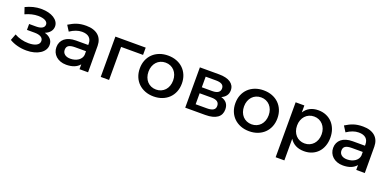

<svg xmlns="http://www.w3.org/2000/svg" viewBox="-7 -1363 4807 2381"><g transform="rotate(20 2397.0 -173.0)"><path d="M251 8Q189 8 131 -7Q73 -22 27 -50L59 -134Q97.5 -111.5 146.2 -98.8Q195 -86 244 -86Q311 -86 349 -107Q387 -128 387 -165Q387 -199 357 -217Q327 -235 272 -235H172V-313H264Q315.5 -313 343.8 -330Q372 -347 372 -378Q372 -394 363 -406.5Q354 -419 337.5 -427.8Q321 -436.5 297.2 -441.2Q273.5 -446 244 -446Q163.5 -446 76 -406L47 -491Q97 -515 147 -527.8Q197 -540.5 253 -540.5Q303.5 -540.5 346.2 -529.8Q389 -519 419.8 -499.5Q450.5 -480 467.8 -453Q485 -426 485 -394Q485 -354.5 460 -323.8Q435 -293 392 -277Q443.5 -263 471.8 -232Q500 -201 500 -156Q500 -120 481.8 -90Q463.5 -60 430.5 -38.2Q397.5 -16.5 351.8 -4.2Q306 8 251 8Z M951 -64Q922.5 -29.5 878 -12.2Q833.5 5 775 5Q732 5 697.2 -7.8Q662.5 -20.5 638.2 -42.8Q614 -65 601 -95Q588 -125 588 -160Q588 -196 601.5 -225.2Q615 -254.5 640.5 -275.5Q666 -296.5 703.5 -307.8Q741 -319 789 -319H950V-337Q950 -389 918.2 -418Q886.5 -447 823 -447Q784.5 -447 745.2 -433Q706 -419 666 -392L619 -466Q647 -483 672 -495.8Q697 -508.5 723.5 -517.2Q750 -526 780 -530.5Q810 -535 848 -535Q899.5 -535 939.2 -522.2Q979 -509.5 1006.5 -485.5Q1034 -461.5 1048.2 -427Q1062.5 -392.5 1063 -349L1064 0H951ZM799 -83Q829.5 -83 856 -91Q882.5 -99 902.8 -113Q923 -127 935.5 -146.5Q948 -166 950.5 -188.5V-237H806Q749.5 -237 722.8 -220Q696 -203 696 -164Q696 -127 723.2 -105Q750.5 -83 799 -83Z M1231 0V-532H1631V-436H1341V0Z M1928 -535Q1989.5 -535 2040.5 -515.5Q2091.5 -496 2128 -460.5Q2164.5 -425 2184.8 -375.5Q2205 -326 2205 -266Q2205 -206 2184.8 -156.2Q2164.5 -106.5 2128 -71Q2091.5 -35.5 2040.5 -15.8Q1989.5 4 1928 4Q1866 4 1815 -15.8Q1764 -35.5 1727.2 -71Q1690.5 -106.5 1670.2 -156.2Q1650 -206 1650 -266Q1650 -326 1670.2 -375.5Q1690.5 -425 1727.2 -460.5Q1764 -496 1815 -515.5Q1866 -535 1928 -535ZM1928 -442Q1892 -442 1862 -429Q1832 -416 1810.5 -392.5Q1789 -369 1777 -336.5Q1765 -304 1765 -265Q1765 -225.5 1777 -192.5Q1789 -159.5 1810.5 -136.2Q1832 -113 1862 -100Q1892 -87 1928 -87Q1963.5 -87 1993.2 -100Q2023 -113 2044.5 -136.2Q2066 -159.5 2078 -192.5Q2090 -225.5 2090 -265Q2090 -304 2078 -336.5Q2066 -369 2044.5 -392.5Q2023 -416 1993.2 -429Q1963.5 -442 1928 -442Z M2346 0V-532H2600Q2647.5 -532 2685.5 -523Q2723.5 -514 2749.8 -496.5Q2776 -479 2790 -453.5Q2804 -428 2804 -395Q2804 -352.5 2782 -322.8Q2760 -293 2721 -276.5Q2772 -262 2796.5 -230Q2821 -198 2821 -148Q2821 -113 2808 -85.5Q2795 -58 2768.8 -39Q2742.5 -20 2703 -10Q2663.5 0 2610 0ZM2453 -84H2601Q2656 -84 2684 -101Q2712 -118 2712 -155Q2712 -192.5 2686.5 -210.8Q2661 -229 2606 -229H2453ZM2453 -308H2590Q2641.5 -308 2667.8 -326.2Q2694 -344.5 2694 -379Q2694 -414.5 2667.8 -431.2Q2641.5 -448 2590 -448H2453Z M3189 -535Q3250.5 -535 3301.5 -515.5Q3352.5 -496 3389 -460.5Q3425.5 -425 3445.8 -375.5Q3466 -326 3466 -266Q3466 -206 3445.8 -156.2Q3425.5 -106.5 3389 -71Q3352.5 -35.5 3301.5 -15.8Q3250.5 4 3189 4Q3127 4 3076 -15.8Q3025 -35.5 2988.2 -71Q2951.5 -106.5 2931.2 -156.2Q2911 -206 2911 -266Q2911 -326 2931.2 -375.5Q2951.5 -425 2988.2 -460.5Q3025 -496 3076 -515.5Q3127 -535 3189 -535ZM3189 -442Q3153 -442 3123 -429Q3093 -416 3071.5 -392.5Q3050 -369 3038 -336.5Q3026 -304 3026 -265Q3026 -225.5 3038 -192.5Q3050 -159.5 3071.5 -136.2Q3093 -113 3123 -100Q3153 -87 3189 -87Q3224.5 -87 3254.2 -100Q3284 -113 3305.5 -136.2Q3327 -159.5 3339 -192.5Q3351 -225.5 3351 -265Q3351 -304 3339 -336.5Q3327 -369 3305.5 -392.5Q3284 -416 3254.2 -429Q3224.5 -442 3189 -442Z M3610 -531H3725V-439Q3754 -486 3801 -510.5Q3848 -535 3911 -535Q3967.5 -535 4014.2 -515.2Q4061 -495.5 4094.5 -459.8Q4128 -424 4146.5 -374.2Q4165 -324.5 4165 -264Q4165 -204.5 4147 -155Q4129 -105.5 4096 -70.2Q4063 -35 4016.5 -15.5Q3970 4 3913 4Q3849 4 3801.5 -20.5Q3754 -45 3725 -91.5V194H3610ZM3887 -444Q3851.5 -444 3821.8 -430.8Q3792 -417.5 3770.5 -394Q3749 -370.5 3737 -338Q3725 -305.5 3725 -267Q3725 -227.5 3737 -194.8Q3749 -162 3770.5 -138.5Q3792 -115 3821.8 -102Q3851.5 -89 3887 -89Q3922.5 -89 3952.2 -102.2Q3982 -115.5 4003.5 -139Q4025 -162.5 4037 -195.2Q4049 -228 4049 -267Q4049 -305.5 4037 -337.8Q4025 -370 4003.5 -393.8Q3982 -417.5 3952.2 -430.8Q3922.5 -444 3887 -444Z M4603 -64Q4574.5 -29.5 4530 -12.2Q4485.5 5 4427 5Q4384 5 4349.2 -7.8Q4314.5 -20.5 4290.2 -42.8Q4266 -65 4253 -95Q4240 -125 4240 -160Q4240 -196 4253.5 -225.2Q4267 -254.5 4292.5 -275.5Q4318 -296.5 4355.5 -307.8Q4393 -319 4441 -319H4602V-337Q4602 -389 4570.2 -418Q4538.5 -447 4475 -447Q4436.5 -447 4397.2 -433Q4358 -419 4318 -392L4271 -466Q4299 -483 4324 -495.8Q4349 -508.5 4375.5 -517.2Q4402 -526 4432 -530.5Q4462 -535 4500 -535Q4551.5 -535 4591.2 -522.2Q4631 -509.5 4658.5 -485.5Q4686 -461.5 4700.2 -427Q4714.5 -392.5 4715 -349L4716 0H4603ZM4451 -83Q4481.5 -83 4508 -91Q4534.5 -99 4554.8 -113Q4575 -127 4587.5 -146.5Q4600 -166 4602.5 -188.5V-237H4458Q4401.5 -237 4374.8 -220Q4348 -203 4348 -164Q4348 -127 4375.2 -105Q4402.5 -83 4451 -83Z"/></g></svg>

Font: Argentum Sans
Style: Regular
Weight: 400
Designer: Julieta Ulanovsky, Owen Earl, Chris M. Simpson, Rasmus Andersson, Cristiano Sobral
Foundry: The Argentum Sans Project Authors
Version: Version 3.135; ttfautohint (v1.8.4.7-5d5b-dirty)